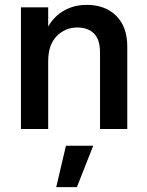

<svg xmlns="http://www.w3.org/2000/svg" viewBox="-20 -530 604 789"><path d="M503 -339V0H391V-315Q391 -368 366 -392.5Q341 -417 298 -417Q248 -417 213 -381.5Q178 -346 178 -278V0H66V-500H178V-421Q203 -464 244 -487Q285 -510 336 -510Q412 -510 457.5 -465Q503 -420 503 -339ZM296 239H211L251 69H363Z"/></svg>

Font: CBA Beacon Sans Bold
Style: Regular
Weight: 700
Designer: Wei Huang
Foundry: Wei Huang
Version: Version 1.002